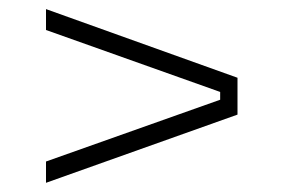

<svg xmlns="http://www.w3.org/2000/svg" viewBox="-20 -541 623 422"><path d="M502 -289.1 81.1 -139.2V-186L463.9 -321.8V-338.9L81.1 -475.1V-521L502 -370.1ZM488.8 -330.1V-331.1Z"/></svg>

Font: Sora ExtraLight
Style: Regular
Weight: 200
Designer: Jonathan Barnbrook, Julián Moncada
Foundry: Barnbrook Fonts
Version: Version 2.000